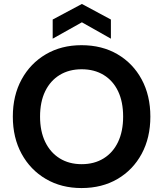

<svg xmlns="http://www.w3.org/2000/svg" viewBox="-20 -941 827 973"><path d="M393 12Q291 12 212.5 -34Q134 -80 89.5 -161.5Q45 -243 45 -350Q45 -457 89.5 -538.5Q134 -620 212.5 -666Q291 -712 393 -712Q497 -712 575.5 -666Q654 -620 698 -538.5Q742 -457 742 -350Q742 -243 698 -161.5Q654 -80 575.5 -34Q497 12 393 12ZM394 -109Q458 -109 505.5 -138.5Q553 -168 578.5 -222Q604 -276 604 -350Q604 -425 578.5 -478.5Q553 -532 505.5 -561Q458 -590 394 -590Q330 -590 282.5 -561Q235 -532 209 -478.5Q183 -425 183 -350Q183 -276 209 -222Q235 -168 282.5 -138.5Q330 -109 394 -109ZM247 -745V-842L395 -921L542 -842V-745L395 -828Z"/></svg>

Font: DM Sans 18pt
Style: Bold
Weight: 700
Designer: Colophon Foundry, Jonny Pinhorn
Foundry: Colophon Foundry
Version: Version 4.004;gftools[0.9.30]